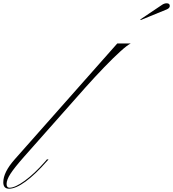

<svg xmlns="http://www.w3.org/2000/svg" viewBox="-89 -1138 1052 1167"><path d="M-34 9Q-69 9 -69 -30Q-69 -91 0 -169L624 -874H706Q685 -864 642.5 -825.5Q600 -787 545 -730Q490 -673 430 -606L57 -185Q-2 -118 -25.5 -81.5Q-49 -45 -49 -20Q-49 3 -31 3Q3 3 61.5 -39.5Q120 -82 185 -156L196 -169H206L197 -159Q126 -78 66.5 -34.5Q7 9 -34 9ZM766 -1016 764 -1020 898 -1110Q911 -1118 924 -1118Q943 -1118 943 -1102Q943 -1089 925 -1081Z"/></svg>

Font: Ballet 16pt
Style: Regular
Weight: 400
Designer: Maximiliano R. Sproviero
Foundry: Omnibus-Type
Version: Version 1.100; ttfautohint (v1.8.3)